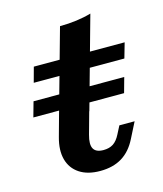

<svg xmlns="http://www.w3.org/2000/svg" viewBox="-90 -617 590 696"><g transform="rotate(-15 205.0 -269.0)"><path d="M313.7 -549.2 218.6 -208.2H104.7L195.7 -533.6Q260.9 -533.9 313.7 -549.2ZM66 -416.4H406.9L390.7 -359.9H50.6ZM87.6 -146.2 104.7 -208.2H218.1L195.5 -126.6Q185.8 -91.9 194.9 -75.4Q204 -58.9 232.2 -58.9Q254 -58.9 268.9 -68.5Q283.8 -78.2 295.1 -100.8L310.5 -130.6H367.7L337.9 -71.8Q316.9 -29.8 283.3 -9.3Q249.7 11.3 201.3 11.3Q154.3 11.3 124.1 -8.6Q93.9 -28.5 84.2 -64Q74.6 -99.5 87.6 -146.2ZM32.5 -295.4H372.9L357.2 -238.9H16.7Z"/></g></svg>

Font: Playfair Micro SmCond SmLight
Style: Italic
Weight: 360
Width: 4
Italic angle: -15.6°
Designer: Claus Eggers Sørensen
Foundry: Claus Eggers Sørensen
Version: Version 2.203;Glyphs 3.3 (3326)